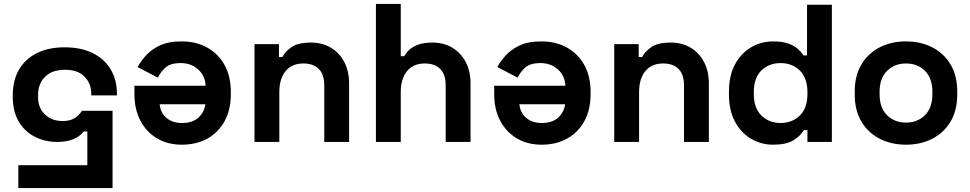

<svg xmlns="http://www.w3.org/2000/svg" viewBox="-20 -720 4922 974"><path d="M573 -246V-236H443V-245Q443 -295 409.5 -330.5Q376 -366 310 -366Q244 -366 208.5 -330.5Q173 -295 173 -238V-228Q173 -172 208.5 -139Q244 -106 297 -106Q326 -106 345 -114Q364 -122 376 -134Q388 -146 396 -158H551V234H73V118H423V-53H405Q395 -40 378 -28Q361 -16 334 -8Q307 0 270 0Q208 0 157 -26Q106 -52 75.5 -102.5Q45 -153 45 -227V-239Q45 -313 76.5 -367Q108 -421 167 -450.5Q226 -480 308 -480Q390 -480 449.5 -451Q509 -422 541 -369Q573 -316 573 -246Z M1151 -254V-242Q1151 -164 1120 -106.5Q1089 -49 1033 -17.5Q977 14 903 14Q830 14 776 -18.5Q722 -51 692 -108.5Q662 -166 662 -242V-285H1023Q1021 -336 985 -368Q949 -400 897 -400Q844 -400 819 -377Q794 -354 781 -326L678 -380Q692 -406 718.5 -436.5Q745 -467 789 -488.5Q833 -510 901 -510Q975 -510 1031.5 -478.5Q1088 -447 1119.5 -389.5Q1151 -332 1151 -254ZM790 -191Q794 -148 824.5 -122Q855 -96 904 -96Q955 -96 985 -122Q1015 -148 1022 -191Z M1271 0V-496H1395V-431H1413Q1425 -457 1458 -480.5Q1491 -504 1558 -504Q1616 -504 1659.5 -477.5Q1703 -451 1727 -404.5Q1751 -358 1751 -296V0H1625V-286Q1625 -342 1597.5 -370Q1570 -398 1519 -398Q1461 -398 1429 -359.5Q1397 -321 1397 -252V0Z M1887 0V-700H2013V-435H2031Q2039 -451 2056 -467Q2073 -483 2101.5 -493.5Q2130 -504 2174 -504Q2232 -504 2275.5 -477.5Q2319 -451 2343 -404.5Q2367 -358 2367 -296V0H2241V-286Q2241 -342 2213.5 -370Q2186 -398 2135 -398Q2077 -398 2045 -359.5Q2013 -321 2013 -252V0Z M2976 -254V-242Q2976 -164 2945 -106.5Q2914 -49 2858 -17.5Q2802 14 2728 14Q2655 14 2601 -18.5Q2547 -51 2517 -108.5Q2487 -166 2487 -242V-285H2848Q2846 -336 2810 -368Q2774 -400 2722 -400Q2669 -400 2644 -377Q2619 -354 2606 -326L2503 -380Q2517 -406 2543.5 -436.5Q2570 -467 2614 -488.5Q2658 -510 2726 -510Q2800 -510 2856.5 -478.5Q2913 -447 2944.5 -389.5Q2976 -332 2976 -254ZM2615 -191Q2619 -148 2649.5 -122Q2680 -96 2729 -96Q2780 -96 2810 -122Q2840 -148 2847 -191Z M3096 0V-496H3220V-431H3238Q3250 -457 3283 -480.5Q3316 -504 3383 -504Q3441 -504 3484.5 -477.5Q3528 -451 3552 -404.5Q3576 -358 3576 -296V0H3450V-286Q3450 -342 3422.5 -370Q3395 -398 3344 -398Q3286 -398 3254 -359.5Q3222 -321 3222 -252V0Z M4200 -696V0H4076V-60H4058Q4041 -31 4005 -8.5Q3969 14 3902 14Q3842 14 3791 -15.5Q3740 -45 3709 -102Q3678 -159 3678 -240V-256Q3678 -337 3709 -394Q3740 -451 3791 -480.5Q3842 -510 3902 -510Q3947 -510 3977.5 -499.5Q4008 -489 4026.5 -472.5Q4045 -456 4056 -439H4074V-696ZM3804 -253V-243Q3804 -171 3843 -133.5Q3882 -96 3940 -96Q3998 -96 4037 -133.5Q4076 -171 4076 -243V-253Q4076 -325 4037 -362.5Q3998 -400 3940 -400Q3881 -400 3842.5 -362.5Q3804 -325 3804 -253Z M4316 -240V-256Q4316 -336 4350 -393Q4384 -450 4443 -480Q4502 -510 4576 -510Q4650 -510 4709 -480Q4768 -450 4802 -393Q4836 -336 4836 -256V-240Q4836 -160 4802 -103Q4768 -46 4709 -16Q4650 14 4576 14Q4502 14 4443 -16Q4384 -46 4350 -103Q4316 -160 4316 -240ZM4710 -243V-253Q4710 -323 4672.5 -360.5Q4635 -398 4576 -398Q4518 -398 4480 -360.5Q4442 -323 4442 -253V-243Q4442 -173 4480 -135.5Q4518 -98 4576 -98Q4634 -98 4672 -135.5Q4710 -173 4710 -243Z"/></svg>

Font: Space 7353
Style: Regular
Weight: 400
Designer: Christine Claussen + Ruben Lyon  (Space 7353)
Version: Version 1.000;FEAKit 1.0